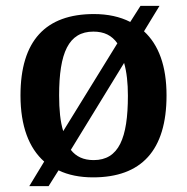

<svg xmlns="http://www.w3.org/2000/svg" viewBox="-20 -596 640 656"><path d="M131 -44 80 40H146L180 -14C213 2 253 10 298 10C463 10 549 -82 549 -270C549 -371 522 -443 472 -489L525 -576H460L425 -521C390 -539 348 -548 301 -548C136 -548 50 -457 50 -270C50 -165 79 -90 131 -44ZM381 -448 196 -148C186 -180 182 -221 182 -270C182 -415 214 -488 299 -488C336 -488 362 -475 381 -448ZM300 -49C265 -49 240 -61 222 -84L404 -381C413 -350 417 -312 417 -269C417 -124 386 -49 300 -49Z"/></svg>

Font: Noto Serif Georgian SemiBold
Style: Regular
Weight: 600
Designer: Monotype Design Team, Akaki Razmadze
Foundry: Google LLC
Version: Version 2.003